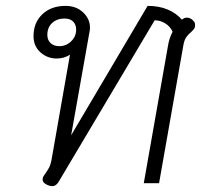

<svg xmlns="http://www.w3.org/2000/svg" viewBox="-20 -623 696 653"><path d="M125 -12Q125 -21 131 -28Q143 -45 147.5 -54Q152 -63 155 -78L218 -437Q198 -424 173 -424Q141 -424 117.5 -445Q94 -466 94 -500Q94 -546 124 -574.5Q154 -603 203 -603Q239 -603 262.5 -581Q286 -559 286 -529Q286 -522 285 -518L222 -163L482 -603Q557 -603 599 -556Q606 -563 616 -563Q626 -563 635 -555Q642 -548 643 -543.5Q644 -539 643 -532Q642 -526 636.5 -520.5Q631 -515 630 -514Q620 -506 613.5 -496.5Q607 -487 604 -471L521 0H469L552 -471Q556 -494 567 -515Q559 -533 542 -543.5Q525 -554 506 -554L182 -9Q172 10 158 10Q149 10 139 5Q125 -2 125 -12ZM239 -522Q239 -539 229 -549.5Q219 -560 199 -560Q174 -560 157.5 -545Q141 -530 141 -504Q141 -487 152 -476.5Q163 -466 182 -466Q205 -466 222 -482.5Q239 -499 239 -522Z"/></svg>

Font: Niramit ExtraLight
Style: Italic
Weight: 200
Italic angle: -10°
Designer: Katatrad Aksorn Co.,Ltd.
Foundry: Cadson Demak Co.,Ltd.
Version: Version 1.000; ttfautohint (v1.6)